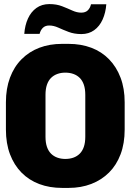

<svg xmlns="http://www.w3.org/2000/svg" viewBox="-20 -911 640 941"><path d="M285 10Q223 10 172.5 -9Q122 -28 85.5 -65Q49 -102 29 -155Q9 -208 9 -276V-410Q9 -477 29 -530.5Q49 -584 86 -621Q123 -658 173 -677Q223 -696 284 -696H316Q377 -696 427.5 -677Q478 -658 514.5 -620.5Q551 -583 571 -530Q591 -477 591 -410V-276Q591 -208 571 -155Q551 -102 514.5 -65.5Q478 -29 427.5 -9.5Q377 10 316 10ZM300 -132Q322 -132 340 -138.5Q358 -145 371 -158Q384 -171 391 -191.5Q398 -212 398 -241V-446Q398 -475 391 -495.5Q384 -516 371 -529Q358 -542 340 -548.5Q322 -555 300 -555Q279 -555 261 -548.5Q243 -542 230 -529Q217 -516 210 -495.5Q203 -475 203 -446V-241Q203 -212 210 -191.5Q217 -171 230 -158Q243 -145 261 -138.5Q279 -132 300 -132ZM99 -745Q102 -787 117 -820Q132 -853 158.5 -872Q185 -891 222 -891Q257 -891 284 -880.5Q311 -870 334 -859.5Q357 -849 378 -849Q399 -849 410.5 -860.5Q422 -872 426 -890H501Q498 -849 483 -815.5Q468 -782 441.5 -763Q415 -744 379 -744Q344 -744 316.5 -754.5Q289 -765 266 -775.5Q243 -786 221 -786Q202 -786 190.5 -775Q179 -764 174 -745Z"/></svg>

Font: Chivo Mono ExtraBold
Style: Regular
Weight: 800
Monospace: yes
Designer: Hector Gatti
Foundry: Omnibus-Type
Version: Version 1.008